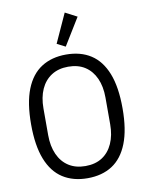

<svg xmlns="http://www.w3.org/2000/svg" viewBox="-102 -1020 842 1104"><g transform="rotate(-10 319.0 -468.5)"><path d="M319 12Q235 12 175 -26.5Q115 -65 83.5 -145Q52 -225 52 -349Q52 -474 83.5 -553.5Q115 -633 175 -671.5Q235 -710 319 -710Q404 -710 463.5 -671.5Q523 -633 554.5 -553.5Q586 -474 586 -349Q586 -225 554.5 -145Q523 -65 463.5 -26.5Q404 12 319 12ZM319 -59Q377 -59 417 -85Q457 -111 478.5 -159Q500 -207 500 -271V-427Q500 -492 478.5 -539.5Q457 -587 417 -613Q377 -639 319 -639Q262 -639 221.5 -613Q181 -587 159.5 -539.5Q138 -492 138 -427V-271Q138 -207 159.5 -159Q181 -111 221.5 -85Q262 -59 319 -59ZM423 -913 326 -755 277 -780 354 -949Z"/></g></svg>

Font: IBM Plex Sans Condensed
Style: Regular
Weight: 400
Width: 3
Designer: Mike Abbink, Paul van der Laan, Pieter van Rosmalen
Foundry: Bold Monday
Version: Version 3.201